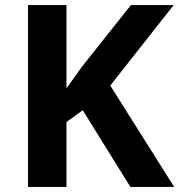

<svg xmlns="http://www.w3.org/2000/svg" viewBox="-20 -734 704 754"><path d="M664 0H492L305 -301L241 -255V0H90V-714H241V-387Q256 -408 271 -429Q286 -450 301 -471L494 -714H662L413 -398Z"/></svg>

Font: Noto IKEA Simplified Chinese
Style: Bold
Weight: 700
Designer: Monotype Design Team
Foundry: Monotype Imaging Inc.
Version: Version 1.100